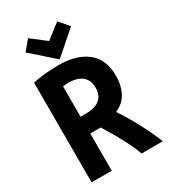

<svg xmlns="http://www.w3.org/2000/svg" viewBox="-222 -1035 1005 1140"><g transform="rotate(-30 280.0 -465.0)"><path d="M60 0V-683Q87 -690 120.5 -694Q154 -698 186 -699.5Q218 -701 240 -701Q359 -701 430.5 -645.5Q502 -590 502 -474Q502 -413 477.5 -364Q453 -315 395 -289Q421 -251 449.5 -201.5Q478 -152 504 -99.5Q530 -47 548 0H403Q387 -44 365.5 -86.5Q344 -129 320 -171Q296 -213 270 -255Q266 -255 262.5 -255Q259 -255 255 -255H198V0ZM198 -370H228Q276 -370 305.5 -382.5Q335 -395 348.5 -418.5Q362 -442 362 -475Q362 -512 346.5 -535Q331 -558 303.5 -569.5Q276 -581 240 -581Q233 -581 221 -580.5Q209 -580 198 -578ZM261 -727 106 -864 161 -930 261 -853 361 -930 418 -864Z"/></g></svg>

Font: Ubuntu Sans Mono
Style: Regular
Weight: 400
Monospace: yes
Designer: Dalton Maag Ltd
Foundry: Dalton Maag Ltd
Version: Version 1.006